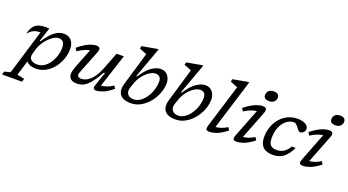

<svg xmlns="http://www.w3.org/2000/svg" viewBox="-139 -1461 4352 2403"><g transform="rotate(20 2037.0 -260.0)"><path d="M203 179.5 189.5 222.5H-76L-63 179.5L16 159.5L196.5 -436.5H192Q143.5 -436.5 107.2 -420.2Q71 -404 41.5 -366L36.5 -368Q51.5 -429 78.8 -462.5Q106 -496 145.5 -509Q185 -522 235.5 -522Q260 -522 283.5 -520L223 -332.5H234.5Q299.5 -434.5 359.5 -478.2Q419.5 -522 476 -522Q544.5 -522 580.5 -479.5Q616.5 -437 616.5 -369Q616.5 -296.5 591.8 -228.5Q567 -160.5 523 -106.8Q479 -53 420.2 -21.5Q361.5 10 293 10Q249 10 216.2 -3.2Q183.5 -16.5 167.5 -41.5L106.5 159.5ZM192 -143.5Q188.5 -132.5 188.5 -119.5Q188.5 -88 215 -66.5Q241.5 -45 295.5 -45Q344 -45 384.8 -72.2Q425.5 -99.5 455.2 -144Q485 -188.5 501.5 -241.5Q518 -294.5 518 -346Q518 -401.5 497 -424.5Q476 -447.5 438 -447.5Q406 -447.5 370.8 -425.8Q335.5 -404 303.2 -369.5Q271 -335 247.2 -296Q223.5 -257 214 -222.5Z M1064 -45 1129 -234H1113.5Q1068.5 -153.5 1031.5 -104.8Q994.5 -56 962.8 -31.2Q931 -6.5 901.5 1.8Q872 10 841.5 10Q784 10 757.5 -15Q731 -40 731 -78Q731 -97 737.5 -125.5Q744 -154 766 -210L856.5 -437.5Q825 -433.5 785.8 -416.8Q746.5 -400 700.5 -368.5L675.5 -406.5Q735 -455.5 779.8 -480.2Q824.5 -505 857.2 -513.5Q890 -522 913 -522Q946 -522 956.8 -503.5Q967.5 -485 949 -439L837 -159Q830 -141.5 825.8 -126.8Q821.5 -112 821.5 -101.5Q821.5 -83.5 835.8 -74.2Q850 -65 872.5 -65Q892 -65 918.8 -73.2Q945.5 -81.5 976 -104.8Q1006.5 -128 1037.5 -172.5Q1068.5 -217 1096.5 -289L1183 -512H1279.5L1135 -69.5Q1167.5 -71.5 1208 -85Q1248.5 -98.5 1293.5 -128L1315 -92Q1236.5 -28.5 1183.8 -9.2Q1131 10 1102.5 10Q1045 10 1064 -45Z M1533.5 -633.5Q1524 -637.5 1506 -644.5Q1488 -651.5 1468.5 -659.5Q1449 -667.5 1434.5 -673L1442.5 -707.5L1637.5 -742H1658.5L1509.5 -332.5H1521Q1590.5 -439 1653.5 -480.5Q1716.5 -522 1769 -522Q1830.5 -522 1864.5 -479.8Q1898.5 -437.5 1898.5 -378Q1898.5 -310.5 1872 -242Q1845.5 -173.5 1798.8 -116.5Q1752 -59.5 1690.8 -24.8Q1629.5 10 1559.5 10Q1475 10 1432.8 -24Q1390.5 -58 1390.5 -119Q1390.5 -150 1402 -190ZM1488 -173.5Q1480 -150 1480 -130Q1480 -92 1506 -69.8Q1532 -47.5 1576 -47.5Q1620.5 -47.5 1661.2 -75Q1702 -102.5 1733.8 -148.8Q1765.5 -195 1784 -251.8Q1802.5 -308.5 1802.5 -367Q1802.5 -404 1783.5 -424.8Q1764.5 -445.5 1729 -445.5Q1690.5 -445.5 1646.5 -416.5Q1602.5 -387.5 1565 -338.8Q1527.5 -290 1507.5 -231Z M2128 -633.5Q2118.5 -637.5 2100.5 -644.5Q2082.5 -651.5 2063 -659.5Q2043.5 -667.5 2029 -673L2037 -707.5L2232 -742H2253L2104 -332.5H2115.5Q2185 -439 2248 -480.5Q2311 -522 2363.5 -522Q2425 -522 2459 -479.8Q2493 -437.5 2493 -378Q2493 -310.5 2466.5 -242Q2440 -173.5 2393.2 -116.5Q2346.5 -59.5 2285.2 -24.8Q2224 10 2154 10Q2069.5 10 2027.2 -24Q1985 -58 1985 -119Q1985 -150 1996.5 -190ZM2082.5 -173.5Q2074.5 -150 2074.5 -130Q2074.5 -92 2100.5 -69.8Q2126.5 -47.5 2170.5 -47.5Q2215 -47.5 2255.8 -75Q2296.5 -102.5 2328.2 -148.8Q2360 -195 2378.5 -251.8Q2397 -308.5 2397 -367Q2397 -404 2378 -424.8Q2359 -445.5 2323.5 -445.5Q2285 -445.5 2241 -416.5Q2197 -387.5 2159.5 -338.8Q2122 -290 2102 -231Z M2744 -633.5 2645 -673 2653 -707.5 2844.5 -742H2865.5L2659 -73.5Q2691.5 -75.5 2730.2 -87.5Q2769 -99.5 2811.5 -127L2834 -89Q2756 -29 2701 -9.5Q2646 10 2609 10Q2572.5 10 2564 -5.2Q2555.5 -20.5 2571 -71.5Z M3105 -661Q3105 -696.5 3128.2 -719.2Q3151.5 -742 3195 -742Q3231.5 -742 3249.2 -727Q3267 -712 3267 -687Q3267 -652 3243.8 -629Q3220.5 -606 3177 -606Q3140.5 -606 3122.8 -621Q3105 -636 3105 -661ZM2935.5 -71.5 3078.5 -438Q3047 -434.5 3006.5 -419.8Q2966 -405 2915 -373.5L2890 -411.5Q2951.5 -459.5 2997 -483Q3042.5 -506.5 3074.8 -514.2Q3107 -522 3128 -522Q3163.5 -522 3174.5 -504Q3185.5 -486 3168 -440.5L3024.5 -73.5Q3056.5 -76 3094.2 -88.2Q3132 -100.5 3173 -127L3195.5 -89Q3117.5 -29 3062.5 -9.5Q3007.5 10 2970.5 10Q2934 10 2925 -5.8Q2916 -21.5 2935.5 -71.5Z M3569 -465Q3510.5 -465 3465 -428.5Q3419.5 -392 3393.2 -329Q3367 -266 3367 -185.5Q3367 -116 3394.2 -90Q3421.5 -64 3474.5 -64Q3523.5 -64 3565 -87.8Q3606.5 -111.5 3640.5 -169.5H3692Q3652 -83.5 3595 -36.8Q3538 10 3452.5 10Q3274 10 3274 -163.5Q3274 -238.5 3297.5 -303.5Q3321 -368.5 3363.8 -417.8Q3406.5 -467 3464.5 -494.5Q3522.5 -522 3591.5 -522Q3661.5 -522 3700 -497.8Q3738.5 -473.5 3738.5 -437Q3738.5 -411 3718.2 -392.2Q3698 -373.5 3676 -373.5Q3657 -373.5 3624 -419Q3590.5 -465 3569 -465Z M3988.5 -661Q3988.5 -696.5 4011.8 -719.2Q4035 -742 4078.5 -742Q4115 -742 4132.8 -727Q4150.5 -712 4150.5 -687Q4150.5 -652 4127.2 -629Q4104 -606 4060.5 -606Q4024 -606 4006.2 -621Q3988.5 -636 3988.5 -661ZM3819 -71.5 3962 -438Q3930.5 -434.5 3890 -419.8Q3849.5 -405 3798.5 -373.5L3773.5 -411.5Q3835 -459.5 3880.5 -483Q3926 -506.5 3958.2 -514.2Q3990.5 -522 4011.5 -522Q4047 -522 4058 -504Q4069 -486 4051.5 -440.5L3908 -73.5Q3940 -76 3977.8 -88.2Q4015.5 -100.5 4056.5 -127L4079 -89Q4001 -29 3946 -9.5Q3891 10 3854 10Q3817.5 10 3808.5 -5.8Q3799.5 -21.5 3819 -71.5Z"/></g></svg>

Font: Newsreader 6pt
Style: Italic
Weight: 400
Italic angle: -17°
Designer: Hugues Gentile
Foundry: Production Type
Version: Version 1.003; ttfautohint (v1.8.3)